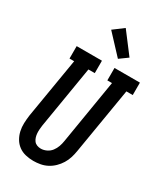

<svg xmlns="http://www.w3.org/2000/svg" viewBox="-239 -1076 1010 1178"><g transform="rotate(30 265.5 -487.0)"><path d="M204 8Q176 8 148.5 1.5Q121 -5 99.5 -21Q78 -37 64.5 -60Q51 -83 45 -109.5Q39 -136 40 -164.5Q41 -193 45 -222L116 -647H83V-735H262V-647H217L144 -207Q142 -193 141 -178.5Q140 -164 141 -150.5Q142 -137 146 -124Q150 -111 158 -100.5Q166 -90 179 -85Q192 -80 206 -80Q226 -80 246 -89.5Q266 -99 279 -116Q292 -133 299 -153Q306 -173 309 -193L384 -647H351V-735H531V-647H486L408 -179Q404 -154 396.5 -130Q389 -106 375.5 -84Q362 -62 343 -43.5Q324 -25 301 -13Q278 -1 253 3.5Q228 8 204 8ZM341 -794 216 -928 288 -982 399 -836Z"/></g></svg>

Font: Iosevka Curly Slab SmBdObl
Style: Regular
Weight: 600
Italic angle: -9°
Monospace: yes
Designer: Belleve Invis
Foundry: Belleve Invis
Version: Version 11.0.0; ttfautohint (v1.8.3)